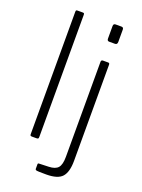

<svg xmlns="http://www.w3.org/2000/svg" viewBox="-168 -817 788 1063"><g transform="rotate(20 226.0 -286.0)"><path d="M138 -13V-731C138 -735.7 137.3 -738.7 136 -740C134.7 -741.3 132 -742 128 -742H98C94 -742 91.3 -741.3 90 -740C88.7 -738.7 88 -735.7 88 -731V-11C88 -6.3 88.8 -3.3 90.5 -2C92.2 -0.7 95.3 0 100 0H125C130.3 0 133.8 -0.8 135.5 -2.5C137.2 -4.2 138 -7.7 138 -13ZM369 -656V-729C369 -737.7 364.7 -742 356 -742H322C313.3 -742 309 -737.3 309 -728V-654C309 -644.7 313 -640 321 -640H355C364.3 -640 369 -645.3 369 -656ZM338.5 141C355.5 121.7 364 90 364 46V-519C364 -523 363.3 -525.8 362 -527.5C360.7 -529.2 358.3 -530 355 -530H325C317.7 -530 314 -526.3 314 -519V41C314 71.7 308.7 93.2 298 105.5C287.3 117.8 269 124.3 243 125L186 127C182 127 180 129.3 180 134V160C180 163.3 181.3 165.7 184 167C186.7 168.3 193.3 169.2 204 169.5C214.7 169.8 228.3 170 245 170C290.3 170 321.5 160.3 338.5 141Z"/></g></svg>

Font: Libre Franklin ExtraLight
Style: Regular
Weight: 275
Designer: Pablo Impallari, Rodrigo Fuenzalida
Foundry: Impallari Type
Version: Version 1.002; ttfautohint (v1.5)